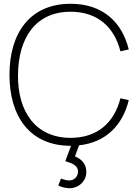

<svg xmlns="http://www.w3.org/2000/svg" viewBox="-20 -755 740 1014"><path d="M353 15H355L325 96C358 107 392 117 392 151C392 175 375 198 345 198C333 198 317 194 302 188L288 225C306 233 326 239 348 239C396 239 436 201 436 153C436 110 410 85 376 71L397.5 12.5C539.5 -3 627.5 -93.5 660 -226L616 -236C584 -109 496 -27 353 -27C168 -27 73 -165 75 -360C77 -555 168 -693 353 -693C496 -693 584 -611 616 -484L660 -494C624 -640 521 -735 353 -735C138 -735 30 -580 30 -360C30 -140 138 15 353 15Z"/></svg>

Font: Hauora ExtraLight
Style: Regular
Weight: 200
Designer: Mikhail Sharanda
Foundry: WCYS & Co.
Version: Version 1.010